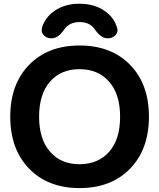

<svg xmlns="http://www.w3.org/2000/svg" viewBox="-20 -1004 838 1014"><path d="M766.6 -387.7Q766.6 -215.8 667 -113.3Q567.4 -10.7 400.4 -10.7Q233.4 -10.7 133.8 -113.3Q34.2 -215.8 34.2 -387.7Q34.2 -559.6 133.8 -661.6Q233.4 -763.7 400.4 -763.7Q567.4 -763.7 667 -661.6Q766.6 -559.6 766.6 -387.7ZM245.1 -202.1Q301.8 -136.7 399.9 -136.7Q498 -136.7 556.2 -202.1Q614.3 -267.6 614.3 -387.2Q614.3 -506.8 556.2 -572.8Q498 -638.7 399.9 -638.7Q301.8 -638.7 244.1 -572.8Q186.5 -506.8 186.5 -387.2Q186.5 -267.6 245.1 -202.1ZM598.6 -856.4Q600.6 -850.6 600.6 -844.7Q600.6 -830.1 589.8 -818.4Q574.2 -801.8 550.8 -801.8H546.9Q512.7 -801.8 479.5 -850.6Q473.6 -858.4 466.8 -865.2Q440.4 -887.7 400.9 -887.7Q361.3 -887.7 334 -865.2Q326.2 -858.4 320.3 -849.6Q287.1 -801.8 253.9 -801.8H250Q226.6 -801.8 210.9 -818.4Q200.2 -830.1 200.2 -844.7Q200.2 -850.6 201.2 -856.4Q214.8 -902.3 252 -934.6Q310.5 -984.4 399.9 -984.4Q489.3 -984.4 547.9 -934.6Q585.9 -902.3 598.6 -856.4Z"/></svg>

Font: Gen Jyuu GothicX Bold
Style: Bold
Weight: 700
Designer: Ryoko NISHIZUKA (kana &amp; ideographs); Paul D. Hunt (Latin, Greek &amp; Cyrillic); Wenlong ZHANG (bopomofo); Sandoll C
Version: Version 1.058.20140828